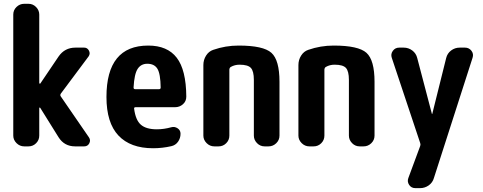

<svg xmlns="http://www.w3.org/2000/svg" viewBox="-20 -770 2540 1010"><path d="M299.8 -262.7 448.2 -46.9Q458 -32.2 449.7 -16.1Q441.4 0 422.9 0H375Q318.4 0 288.1 -47.9L191.4 -203.1Q190.4 -204.1 188.5 -204.1Q186.5 -204.1 186.5 -202.1V-56.6Q186.5 -33.2 169.9 -16.6Q153.3 0 129.9 0H107.4Q84 0 66.9 -17.1Q49.8 -34.2 49.8 -56.6V-693.4Q49.8 -716.8 66.9 -733.4Q84 -750 107.4 -750H129.9Q153.3 -750 169.9 -732.9Q186.5 -715.8 186.5 -693.4V-333Q186.5 -331.1 189 -330.1Q191.4 -329.1 192.4 -331.1L288.1 -472.7Q320.3 -519.5 377 -519.5H422.9Q439.5 -519.5 447.8 -503.9Q456.1 -488.3 446.3 -473.6L299.8 -277.3Q294.9 -269.5 299.8 -262.7Z M816.4 -300.8Q825.2 -300.8 825.2 -309.6Q824.2 -381.8 808.1 -408.2Q792 -434.6 754.9 -434.6Q721.7 -434.6 704.1 -407.7Q686.5 -380.9 682.6 -309.6Q682.6 -300.8 691.4 -300.8ZM759.8 -530.3Q860.4 -530.3 909.7 -466.3Q959 -402.3 960 -261.7Q960 -237.3 942.4 -221.7Q924.8 -206.1 901.4 -206.1H693.4Q684.6 -206.1 685.5 -198.2Q693.4 -137.7 721.2 -113.8Q749 -89.8 804.7 -89.8Q842.8 -89.8 880.9 -100.6Q898.4 -105.5 914.1 -95.2Q929.7 -85 929.7 -66.4Q929.7 -43 916.5 -24.4Q903.3 -5.9 880.9 -1Q834 9.8 785.2 9.8Q666 9.8 603 -57.1Q540 -124 540 -259.8Q540 -530.3 759.8 -530.3Z M1235.4 -530.3Q1365.2 -530.3 1407.7 -492.2Q1450.2 -454.1 1450.2 -339.8V-56.6Q1450.2 -33.2 1433.1 -16.6Q1416 0 1392.6 0H1372.1Q1348.6 0 1332 -17.1Q1315.4 -34.2 1315.4 -56.6V-349.6Q1315.4 -395.5 1299.8 -412.6Q1284.2 -429.7 1240.2 -429.7Q1214.8 -429.7 1194.3 -418Q1187.5 -414.1 1186.5 -404.3V-56.6Q1186.5 -33.2 1169.9 -16.6Q1153.3 0 1129.9 0H1107.4Q1084 0 1066.9 -17.1Q1049.8 -34.2 1049.8 -56.6V-427.7Q1049.8 -455.1 1064 -477.5Q1078.1 -500 1101.6 -507.8Q1166 -530.3 1235.4 -530.3Z M1735.4 -530.3Q1865.2 -530.3 1907.7 -492.2Q1950.2 -454.1 1950.2 -339.8V-56.6Q1950.2 -33.2 1933.1 -16.6Q1916 0 1892.6 0H1872.1Q1848.6 0 1832 -17.1Q1815.4 -34.2 1815.4 -56.6V-349.6Q1815.4 -395.5 1799.8 -412.6Q1784.2 -429.7 1740.2 -429.7Q1714.8 -429.7 1694.3 -418Q1687.5 -414.1 1686.5 -404.3V-56.6Q1686.5 -33.2 1669.9 -16.6Q1653.3 0 1629.9 0H1607.4Q1584 0 1566.9 -17.1Q1549.8 -34.2 1549.8 -56.6V-427.7Q1549.8 -455.1 1564 -477.5Q1578.1 -500 1601.6 -507.8Q1666 -530.3 1735.4 -530.3Z M2425.8 -519.5Q2447.3 -519.5 2460 -502.9Q2472.7 -486.3 2465.8 -465.8L2262.7 166Q2255.9 190.4 2235.4 205.1Q2214.8 219.7 2189.5 219.7H2165Q2143.6 219.7 2132.3 202.6Q2121.1 185.5 2127.9 167L2190.4 -2Q2193.4 -9.8 2190.4 -17.6L2041 -465.8Q2034.2 -485.4 2046.4 -502.4Q2058.6 -519.5 2080.1 -519.5H2103.5Q2128.9 -519.5 2148.9 -504.4Q2168.9 -489.3 2174.8 -464.8L2252 -170.9Q2252 -169.9 2252.9 -169.9Q2253.9 -169.9 2253.9 -170.9L2327.1 -464.8Q2333 -489.3 2353 -504.4Q2373 -519.5 2398.4 -519.5Z"/></svg>

Font: Rounded Mgen+ 1mn bold
Style: Bold
Weight: 700
Designer: [Source Han Sans]
Ryoko NISHIZUKA  (kana & ideographs); Paul D. Hunt (Latin, Greek & Cyrillic); Wenlong ZHANG  (bopomofo
Version: Version 1.059.20150602